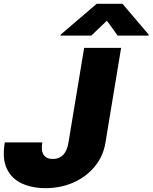

<svg xmlns="http://www.w3.org/2000/svg" viewBox="-32 -979 802 1009"><path d="M207 9.8Q137.2 9.8 83.5 -14.6Q29.8 -39.1 4.4 -91.3Q-21 -143.6 -7.3 -227.5L-6.8 -230.5H190.4L189.9 -227.5Q183.1 -186 197.8 -164.8Q212.4 -143.6 245.1 -143.6Q313.5 -143.6 327.6 -228.5L410.2 -727.5H604.5L522 -228.5Q510.3 -157.7 466.1 -104Q421.9 -50.3 354.7 -20.3Q287.6 9.8 207 9.8ZM586.4 -792 529.8 -870.1 447.8 -792H285.6L286.6 -796.9L476.1 -959H611.8L749.5 -796.9L748.5 -792Z"/></svg>

Font: Inter Tight Black
Style: Italic
Weight: 900
Italic angle: -9.39999°
Designer: Rasmus Andersson
Foundry: rsms
Version: Version 3.004; ttfautohint (v1.8.4.7-5d5b)